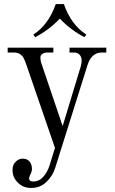

<svg xmlns="http://www.w3.org/2000/svg" viewBox="-20 -692 570 950"><path d="M296 -672Q332 -569 407 -521L398 -508Q330 -543 276 -600Q222 -543 154 -508L145 -521Q220 -569 256 -672ZM134 238Q95 238 70 213Q42 187 42 150Q42 122 58 108Q73 93 92 93Q115 93 126.5 107.5Q138 122 138 144Q138 156 130 172Q124 182 124 191Q124 206 144 206Q174 206 194.5 182.5Q215 159 225 127L252 40L110 -373Q102 -395 96.5 -405.5Q91 -416 79.5 -424Q68 -432 51 -432H18V-456H244V-432H212Q200 -432 190 -425.5Q180 -419 180 -408Q180 -391 186 -375L290 -68L373 -342Q384 -373 384 -393Q384 -410 374 -421Q364 -432 348 -432H324V-456H506V-432H483Q434 -432 414 -373L253 139Q242 176 211 207Q180 238 134 238Z"/></svg>

Font: Old Standard TT
Style: Regular
Weight: 400
Designer: Alexey Kryukov <alexios@thessalonica.org.ru>
Version: Version 1.0